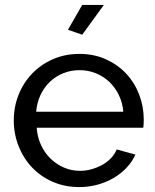

<svg xmlns="http://www.w3.org/2000/svg" viewBox="-20 -750 631 780"><path d="M314 -609 256 -629 314 -730H402ZM302 10Q243 10 194 -11.5Q145 -33 110 -70Q75 -107 55.5 -156.5Q36 -206 36 -261Q36 -316 55.5 -365Q75 -414 110.5 -451Q146 -488 195 -509.5Q244 -531 303 -531Q362 -531 410.5 -509Q459 -487 493 -450.5Q527 -414 545.5 -365.5Q564 -317 564 -265Q564 -254 563.5 -245Q563 -236 562 -231H129Q132 -192 147 -160Q162 -128 186 -105Q210 -82 240.5 -69Q271 -56 305 -56Q329 -56 352 -62.5Q375 -69 395 -80Q415 -91 430.5 -107Q446 -123 454 -143L530 -122Q517 -93 494.5 -69Q472 -45 442.5 -27.5Q413 -10 377 0Q341 10 302 10ZM481 -296Q478 -333 462.5 -364.5Q447 -396 423.5 -418Q400 -440 369 -452.5Q338 -465 303 -465Q268 -465 237 -452.5Q206 -440 182.5 -417.5Q159 -395 144.5 -364Q130 -333 127 -296Z"/></svg>

Font: PTCRaleway Medium
Style: Regular
Weight: 500
Designer: Matt McInerney, Pablo Impallari, Rodrigo Fuenzalida
Foundry: Matt McInerney, Pablo Impallari, Rodrigo Fuenzalida
Version: Version 3.000g; ttfautohint (v1.5) -l 8 -r 28 -G 28 -x 14 -D